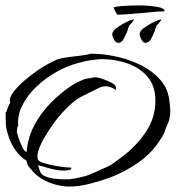

<svg xmlns="http://www.w3.org/2000/svg" viewBox="-26 -665 648 708"><path d="M229 23Q195 23 158 9Q121 -5 98 -30Q86 -43 80 -51Q74 -59 72 -72Q48 -87 31.5 -110.5Q15 -134 6.5 -159Q-2 -184 -4 -201Q-5 -213 -5 -224.5Q-5 -236 -5 -247V-248Q-8 -251 -3 -251Q-1 -258 3.5 -270Q8 -282 12 -286V-287Q10 -291 10 -295Q10 -308 24.5 -327Q39 -346 62.5 -366.5Q86 -387 113.5 -406Q141 -425 167 -437Q183 -447 205.5 -451Q228 -455 251.5 -457.5Q275 -460 293 -463Q298 -464 303 -465.5Q308 -467 312 -467Q354 -467 402.5 -456.5Q451 -446 494 -424.5Q537 -403 566 -369.5Q595 -336 599 -290Q600 -279 601 -271.5Q602 -264 602 -256Q602 -242 598 -223Q596 -216 589 -200Q582 -184 580 -176Q576 -167 570.5 -158Q565 -149 559 -141Q529 -96 480.5 -63Q432 -30 379 -10Q346 2 305.5 12.5Q265 23 229 23ZM206 -4H235V-5Q249 -6 263 -9.5Q277 -13 290 -16Q296 -18 306 -22Q316 -26 327 -31Q338 -36 348.5 -40.5Q359 -45 365 -48Q383 -56 399 -68Q415 -80 431 -92Q480 -130 513.5 -181Q547 -232 547 -293Q547 -348 518.5 -381.5Q490 -415 444.5 -431Q399 -447 348 -447Q341 -447 333.5 -446Q326 -445 319 -444Q304 -443 289 -439.5Q274 -436 260 -432Q222 -422 182.5 -400Q143 -378 109.5 -346.5Q76 -315 57 -278Q38 -241 41 -202Q38 -197 37 -190.5Q36 -184 36 -178Q37 -173 42.5 -156Q48 -139 56 -123Q64 -107 72 -104Q76 -156 100 -202Q124 -248 161.5 -286Q199 -324 242 -352Q255 -360 274 -368.5Q293 -377 310 -377Q314 -379 318.5 -379.5Q323 -380 327 -380Q334 -380 352 -374Q370 -368 386 -359.5Q402 -351 402 -341Q402 -339 401 -338L402 -333Q380 -347 365 -347Q352 -347 340 -341.5Q328 -336 317 -330Q304 -323 290 -316.5Q276 -310 262 -302Q240 -287 216 -262.5Q192 -238 171 -209Q150 -180 134.5 -152Q119 -124 114 -104Q112 -96 112 -87Q112 -80 115 -75Q119 -69 135 -64Q151 -59 171 -55Q191 -51 209 -49Q227 -47 236 -47L237 -40H234Q225 -36 212 -36Q187 -36 162.5 -42.5Q138 -49 114 -56Q116 -50 118 -44Q120 -38 122 -32Q127 -20 142.5 -14Q158 -8 176 -6Q194 -4 206 -4ZM510 -507Q502 -507 495.5 -519Q489 -531 489 -538Q489 -545 494.5 -552.5Q500 -560 507 -563Q511 -567 523 -574Q535 -581 548 -587Q561 -593 566 -593H567Q569 -593 569 -592Q569 -591 568 -590Q567 -589 565 -586.5Q563 -584 560 -580Q559 -578 556.5 -576Q554 -574 553 -573Q551 -569 548.5 -563Q546 -557 544 -549Q538 -534 530.5 -520.5Q523 -507 510 -507ZM409 -507Q401 -507 394.5 -519Q388 -531 388 -538Q388 -545 393.5 -552.5Q399 -560 406 -563Q410 -567 422 -574Q434 -581 447 -587Q460 -593 465 -593H466Q468 -593 468 -592Q468 -591 467 -590Q466 -589 464 -586.5Q462 -584 459 -580Q458 -578 455.5 -576Q453 -574 452 -573Q450 -569 447.5 -563Q445 -557 443 -549Q437 -534 429.5 -520.5Q422 -507 409 -507ZM408 -611Q405 -611 399.5 -622Q394 -633 393 -638Q403 -641 421 -642.5Q439 -644 457.5 -644.5Q476 -645 487 -645Q503 -645 523 -643.5Q543 -642 559.5 -638.5Q576 -635 581 -627Q581 -623 578 -623Q556 -623 534.5 -620.5Q513 -618 484 -616Q472 -615 451 -613Q430 -611 408 -611Z"/></svg>

Font: Qwitcher Grypen
Style: Bold
Weight: 700
Designer: Robert E. Leuschke
Foundry: Robert E. Leuschke
Version: Version 1.100; ttfautohint (v1.8.3)